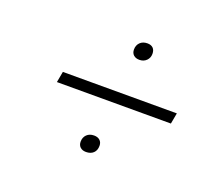

<svg xmlns="http://www.w3.org/2000/svg" viewBox="-77 -649 736 630"><g transform="rotate(20 291.0 -334.0)"><path d="M105 -315 112 -353H510L503 -315ZM273 -132Q260 -132 252.5 -139Q245 -146 245 -158Q245 -173 254.5 -182.5Q264 -192 280 -192Q293 -192 300.5 -185Q308 -178 308 -166Q308 -150 298.5 -141Q289 -132 273 -132ZM334 -476Q321 -476 313.5 -483Q306 -490 306 -502Q306 -517 315.5 -526.5Q325 -536 341 -536Q354 -536 361 -529Q368 -522 368 -509Q368 -495 358.5 -485.5Q349 -476 334 -476Z"/></g></svg>

Font: Gantari ExtraLight
Style: Italic
Weight: 250
Italic angle: -10°
Designer: Anugrah Pasau
Foundry: Lafontype
Version: Version 1.000